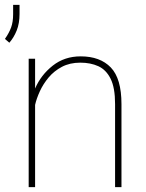

<svg xmlns="http://www.w3.org/2000/svg" viewBox="-34 -770 601 790"><path d="M296.4 -512.2Q253.4 -512.2 220.9 -495.1Q188.5 -478 166 -451.2Q143.6 -424.3 129.9 -394.3Q116.2 -364.3 110.4 -338.4V0H84V-528.3H110.4V-405.8Q134.3 -461.4 182.9 -499.8Q231.4 -538.1 297.9 -538.1Q377.9 -538.1 421.9 -492.4Q465.8 -446.8 465.8 -341.8V0H439.5V-341.8Q439.5 -409.2 421.1 -446Q402.8 -482.9 370.6 -497.6Q338.4 -512.2 296.4 -512.2ZM46.4 -750V-712.4Q46.4 -673.8 34.7 -644.5Q22.9 -615.2 4.4 -594.2L-13.7 -609.9Q3.4 -634.3 11.7 -657Q20 -679.7 20 -711.4V-750Z"/></svg>

Font: Vazirmatn UI FD Thin
Style: Regular
Weight: 100
Designer: Saber Rastikerdar
Foundry: Saber Rastikerdar
Version: Version 33.003